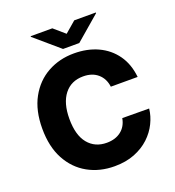

<svg xmlns="http://www.w3.org/2000/svg" viewBox="-163 -1057 1087 1195"><g transform="rotate(-20 380.0 -460.0)"><path d="M715.2 -463.8H537.6Q530.9 -518.5 493.8 -550.8Q456.7 -583.1 396.7 -583.1Q317.1 -583.1 271.8 -525.4Q226.6 -467.7 226.6 -363.6Q226.6 -255.3 272.2 -199.8Q317.8 -144.2 395.6 -144.2Q453.5 -144.2 490.9 -173.7Q528.4 -203.1 537.6 -255.7L715.2 -254.6Q710.2 -206.3 687.1 -159.3Q664.1 -112.2 623.4 -74Q582.7 -35.9 524.9 -13Q467 9.9 392 9.9Q293.3 9.9 215.4 -33.6Q137.4 -77.1 92.3 -160.5Q47.2 -244 47.2 -363.6Q47.2 -484 93 -567.3Q138.8 -650.6 217 -693.9Q295.1 -737.2 392 -737.2Q480.1 -737.2 549.7 -705.1Q619.3 -672.9 662.8 -611.9Q706.3 -550.8 715.2 -463.8ZM319.6 -929.7 392 -867.2 464.8 -929.7H608V-925.4L446 -786.2H338.4L176.1 -925.4V-929.7Z"/></g></svg>

Font: Inter UI Extra Bold
Style: Regular
Weight: 800
Designer: Rasmus Andersson
Foundry: rsms
Version: 3.2;8d6f07862